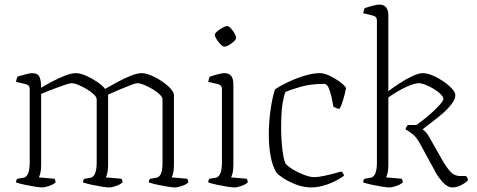

<svg xmlns="http://www.w3.org/2000/svg" viewBox="-20 -820 2085 840"><path d="M164 0Q154 0 132 -3.5Q110 -7 87 -12Q64 -17 50 -22Q50 -32 56 -38L81 -42Q110 -46 110 -109V-430Q110 -448 92 -452L50 -462Q51 -469 53 -475Q55 -481 56 -484Q69 -489 90 -494.5Q111 -500 120 -500Q145 -500 152.5 -484Q160 -468 160 -436Q178 -447 206 -462Q234 -477 263 -488.5Q292 -500 311 -500Q331 -500 356 -489Q381 -478 404 -462.5Q427 -447 440 -431Q459 -442 489 -458.5Q519 -475 549.5 -487.5Q580 -500 599 -500Q618 -500 642.5 -489.5Q667 -479 689.5 -463.5Q712 -448 726.5 -432Q741 -416 741 -404V-98Q741 -76 737.5 -62.5Q734 -49 731 -44L799 -38Q801 -36 802.5 -31.5Q804 -27 804 -22Q795 -13 776 -6.5Q757 0 745 0Q735 0 713 -3.5Q691 -7 668 -12Q645 -17 631 -22Q631 -32 637 -38L662 -42Q676 -44 683.5 -58.5Q691 -73 691 -109V-385Q691 -395 678.5 -407Q666 -419 647.5 -430Q629 -441 611 -448.5Q593 -456 581 -456Q573 -456 548.5 -446.5Q524 -437 497 -425.5Q470 -414 453 -406V-98Q453 -76 449.5 -62.5Q446 -49 443 -44L511 -38Q513 -36 514.5 -31.5Q516 -27 516 -22Q507 -13 488 -6.5Q469 0 457 0Q447 0 425 -3.5Q403 -7 380 -12Q357 -17 343 -22Q343 -32 349 -38L374 -42Q403 -46 403 -109V-385Q403 -395 390.5 -407Q378 -419 359.5 -430Q341 -441 323 -448.5Q305 -456 293 -456Q286 -456 268 -450Q250 -444 228 -436Q206 -428 187 -420.5Q168 -413 160 -409V-98Q160 -76 156.5 -62.5Q153 -49 150 -44L218 -38Q220 -36 221.5 -31.5Q223 -27 223 -22Q214 -13 195 -6.5Q176 0 164 0Z M1005 0Q995 0 973 -3.5Q951 -7 928 -12Q905 -17 891 -22Q891 -32 897 -38L922 -42Q951 -46 951 -109V-430Q951 -448 933 -452L891 -462Q892 -469 894 -475Q896 -481 897 -484Q910 -489 931 -494.5Q952 -500 961 -500Q982 -500 991.5 -487.5Q1001 -475 1001 -454V-98Q1001 -76 997.5 -62.5Q994 -49 991 -44L1059 -38Q1061 -36 1062.5 -31.5Q1064 -27 1064 -22Q1055 -13 1036 -6.5Q1017 0 1005 0ZM961 -616Q955 -616 945.5 -625.5Q936 -635 928 -647.5Q920 -660 920 -667Q920 -674 930.5 -683Q941 -692 954 -699Q967 -706 974 -706Q981 -706 990 -696Q999 -686 1006 -674Q1013 -662 1013 -654Q1013 -648 1003.5 -639Q994 -630 982 -623Q970 -616 961 -616Z M1343 0Q1308 0 1274.5 -13Q1241 -26 1218 -41.5Q1195 -57 1189 -65Q1171 -96 1163.5 -139.5Q1156 -183 1156 -229Q1156 -288 1164 -342Q1172 -396 1183 -429Q1205 -444 1239.5 -460.5Q1274 -477 1311.5 -488.5Q1349 -500 1379 -500Q1397 -500 1420 -489.5Q1443 -479 1463.5 -464.5Q1484 -450 1494 -436Q1490 -413 1482.5 -387Q1475 -361 1466 -344Q1459 -344 1451.5 -347Q1444 -350 1439 -353Q1435 -374 1430 -397Q1425 -420 1417.5 -436.5Q1410 -453 1397 -453Q1338 -453 1292.5 -439.5Q1247 -426 1229 -418Q1222 -403 1216 -366Q1210 -329 1210 -258Q1210 -233 1212 -202Q1214 -171 1218.5 -144Q1223 -117 1230 -103Q1242 -90 1265 -76.5Q1288 -63 1313 -54Q1338 -45 1354 -45Q1371 -45 1395 -50Q1419 -55 1441 -61Q1463 -67 1474 -70Q1476 -68 1480 -63Q1484 -58 1485 -51Q1451 -27 1413 -13.5Q1375 0 1343 0Z M1683 0Q1673 0 1651 -3.5Q1629 -7 1606 -12Q1583 -17 1569 -22Q1569 -32 1575 -38L1600 -42Q1629 -46 1629 -109V-730Q1629 -748 1611 -752L1569 -762Q1570 -769 1572 -775Q1574 -781 1575 -784Q1588 -789 1609 -794.5Q1630 -800 1639 -800Q1660 -800 1669.5 -787.5Q1679 -775 1679 -754V-421Q1697 -435 1725 -453.5Q1753 -472 1782 -486Q1811 -500 1830 -500Q1849 -500 1873.5 -489.5Q1898 -479 1920.5 -463.5Q1943 -448 1957.5 -432Q1972 -416 1972 -404Q1972 -385 1954 -362.5Q1936 -340 1910.5 -318.5Q1885 -297 1862 -280Q1839 -263 1829 -254Q1834 -251 1843 -241.5Q1852 -232 1862 -213L1916 -118Q1932 -90 1949.5 -70Q1967 -50 1993 -50H2018Q2021 -48 2024 -43Q2027 -38 2027 -31Q2016 -19 1996.5 -9.5Q1977 0 1960 0Q1938 0 1918 -22Q1898 -44 1887 -64L1820 -187Q1802 -221 1783 -235Q1764 -249 1754 -254Q1756 -261 1759 -266Q1762 -271 1764 -273H1802Q1812 -280 1830.5 -294.5Q1849 -309 1868.5 -326.5Q1888 -344 1902.5 -360Q1917 -376 1920 -386Q1920 -396 1908 -408Q1896 -420 1878 -431Q1860 -442 1842 -449Q1824 -456 1812 -456Q1793 -456 1757 -439.5Q1721 -423 1679 -394V-98Q1679 -76 1675.5 -62.5Q1672 -49 1669 -44L1737 -38Q1739 -36 1740.5 -31.5Q1742 -27 1742 -22Q1733 -13 1714 -6.5Q1695 0 1683 0Z"/></svg>

Font: Texturina 72pt Thin
Style: Regular
Weight: 100
Designer: Guillermo Torres Carreño
Foundry: Omnibus-Type
Version: Version 1.002; ttfautohint (v1.8.3)